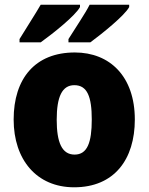

<svg xmlns="http://www.w3.org/2000/svg" viewBox="-20 -786 633 816"><path d="M529 -756V-766H361C342 -728 302 -670 271 -620V-606H364C414 -643 510 -720 529 -756ZM320 -756V-766H153C132 -729 94 -671 63 -620V-606H153C207 -645 300 -719 320 -756ZM553 -278C553 -461 447 -563 298 -563C129 -563 38 -452 38 -278C38 -107 136 10 295 10C466 10 553 -109 553 -278ZM221 -277C221 -375 244 -424 296 -424C351 -424 370 -375 370 -278C370 -180 351 -129 297 -129C243 -129 221 -181 221 -277Z"/></svg>

Font: Noto Sans Thai Looped SemiCondensed Black
Style: Regular
Weight: 900
Width: 4
Designer: Sasikarn Vongin, Ben Mitchell
Foundry: The Fontpad Ltd
Version: Version 1.001